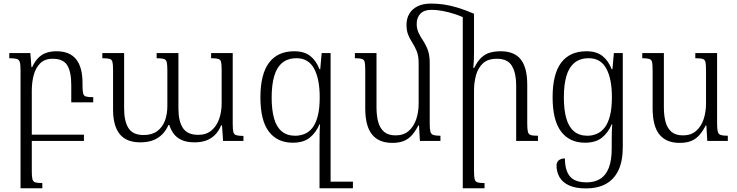

<svg xmlns="http://www.w3.org/2000/svg" viewBox="-20 -789 4129 1075"><path d="M158 169Q158 200 161.5 214Q165 228 177.5 232Q190 236 217 236V265H95V-396Q95 -427 91 -441Q87 -455 74 -459Q61 -463 32 -463V-492H150L156 -413H160Q175 -445 194 -464.5Q213 -484 238.5 -493Q264 -502 296 -502Q370 -502 406 -457.5Q442 -413 442 -324V-309Q442 -281 445.5 -266.5Q449 -252 461.5 -248.5Q474 -245 502 -245V-216H379V-313Q379 -387 356.5 -423.5Q334 -460 275 -460Q230 -460 204.5 -434Q179 -408 168.5 -367.5Q158 -327 158 -283ZM143 0V-35H450V0Z M1162 -492H1283V-94Q1283 -64 1286.5 -50Q1290 -36 1303 -32Q1316 -28 1343 -28V0H1229L1223 -87H1218Q1204 -53 1182 -32Q1160 -11 1132 -1.5Q1104 8 1070 8Q1027 8 998.5 -4.5Q970 -17 953.5 -39Q937 -61 928 -89H923Q910 -59 888.5 -37Q867 -15 836.5 -3.5Q806 8 766 8Q687 8 650 -38.5Q613 -85 613 -176V-398Q613 -429 609.5 -442.5Q606 -456 593.5 -459.5Q581 -463 553 -463V-492H675V-181Q675 -110 699.5 -71.5Q724 -33 784 -33Q831 -33 860.5 -55Q890 -77 903.5 -113.5Q917 -150 917 -195V-396Q917 -427 913.5 -441Q910 -455 897.5 -459Q885 -463 857 -463V-492H979V-181Q979 -111 1004 -72.5Q1029 -34 1090 -34Q1135 -34 1164 -58.5Q1193 -83 1207 -123Q1221 -163 1221 -209V-396Q1221 -427 1218 -441Q1215 -455 1202.5 -459Q1190 -463 1162 -463Z M1781 -492H1831V265H1769V37Q1769 -4 1769.5 -37Q1770 -70 1772 -93H1769Q1749 -46 1714 -18Q1679 10 1619 10Q1533 10 1485.5 -52Q1438 -114 1438 -244Q1438 -373 1486 -437.5Q1534 -502 1628 -502Q1683 -502 1716.5 -476Q1750 -450 1769 -401H1773ZM1633 -29Q1660 -29 1685 -39Q1710 -49 1729 -73Q1748 -97 1759 -139Q1770 -181 1770 -244Q1770 -347 1738.5 -405Q1707 -463 1641 -463Q1591 -463 1560 -437Q1529 -411 1515 -362Q1501 -313 1501 -243Q1501 -174 1514.5 -126Q1528 -78 1557.5 -53.5Q1587 -29 1633 -29ZM1818 265V228H1956V265Z M2256 -650Q2256 -686 2272 -712.5Q2288 -739 2318.5 -754Q2349 -769 2393 -769Q2428 -769 2463.5 -764Q2499 -759 2541 -746.5Q2583 -734 2634 -712L2612 -673Q2569 -696 2530 -709Q2491 -722 2457 -728Q2423 -734 2395 -734Q2355 -734 2334 -712.5Q2313 -691 2313 -655Q2313 -641 2316 -628Q2319 -615 2324.5 -603.5Q2330 -592 2337 -580Q2359 -548 2372.5 -516.5Q2386 -485 2386 -437V-96Q2386 -66 2390 -51.5Q2394 -37 2407 -33Q2420 -29 2446 -29V0H2331L2326 -86H2322Q2306 -55 2287 -33Q2268 -11 2241.5 0Q2215 11 2176 11Q2101 11 2063 -36Q2025 -83 2025 -183V-395Q2025 -427 2022 -441Q2019 -455 2006.5 -459Q1994 -463 1967 -463V-492H2088V-188Q2088 -142 2097.5 -106.5Q2107 -71 2130.5 -51Q2154 -31 2195 -31Q2240 -31 2268.5 -56Q2297 -81 2310.5 -121.5Q2324 -162 2324 -209V-435Q2324 -476 2313 -503Q2302 -530 2285 -556Q2272 -576 2264 -598Q2256 -620 2256 -650ZM2992 -29V0H2870V-313Q2870 -379 2846.5 -419.5Q2823 -460 2762 -460Q2711 -460 2683.5 -434Q2656 -408 2645 -367.5Q2634 -327 2634 -283V169Q2634 200 2637.5 214Q2641 228 2653.5 232Q2666 236 2693 236V265H2571V-712H2634V-490Q2634 -469 2633 -449Q2632 -429 2630 -409H2635Q2654 -447 2675.5 -467Q2697 -487 2724 -494.5Q2751 -502 2783 -502Q2860 -502 2896 -456Q2932 -410 2932 -315V-97Q2932 -66 2935.5 -51.5Q2939 -37 2951.5 -33Q2964 -29 2992 -29Z M3262 266Q3203 266 3166 249Q3129 232 3112.5 202.5Q3096 173 3096 138Q3096 119 3108.5 108.5Q3121 98 3143 98Q3143 164 3170.5 198Q3198 232 3265 232Q3309 232 3340.5 212.5Q3372 193 3388.5 151Q3405 109 3405 41V1Q3405 -16 3405.5 -44Q3406 -72 3408 -93H3405Q3385 -46 3350 -18Q3315 10 3255 10Q3169 10 3121.5 -52.5Q3074 -115 3074 -245Q3074 -374 3122 -438Q3170 -502 3264 -502Q3319 -502 3352.5 -476Q3386 -450 3405 -401H3409L3417 -492H3467V33Q3467 114 3442 165.5Q3417 217 3371 241.5Q3325 266 3262 266ZM3269 -29Q3296 -29 3321 -39.5Q3346 -50 3365 -74Q3384 -98 3395 -140Q3406 -182 3406 -245Q3406 -348 3374.5 -405.5Q3343 -463 3277 -463Q3227 -463 3196 -437Q3165 -411 3151 -362.5Q3137 -314 3137 -244Q3137 -175 3150.5 -127Q3164 -79 3193.5 -54Q3223 -29 3269 -29Z M3785 11Q3710 11 3672 -36Q3634 -83 3634 -183V-395Q3634 -427 3631 -441Q3628 -455 3615.5 -459Q3603 -463 3576 -463V-492H3697V-188Q3697 -142 3706.5 -106.5Q3716 -71 3739.5 -51Q3763 -31 3804 -31Q3849 -31 3877.5 -56Q3906 -81 3919.5 -121.5Q3933 -162 3933 -209V-396Q3933 -427 3930 -441Q3927 -455 3914.5 -459Q3902 -463 3873 -463V-492H3995V-96Q3995 -66 3999 -51.5Q4003 -37 4016 -33Q4029 -29 4055 -29V0H3940L3935 -86H3931Q3915 -55 3896 -33Q3877 -11 3850.5 0Q3824 11 3785 11Z"/></svg>

Font: Noto Serif Armenian Light
Style: Regular
Weight: 300
Version: Version 2.007